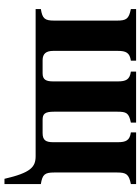

<svg xmlns="http://www.w3.org/2000/svg" viewBox="98 -600 644 881"><g transform="rotate(90 420.5 -159.0)"><path d="M530 -32C502 -32 492 -42 492 -85V-374C492 -416 497 -428 542 -437V-461H308V-437C345 -432 353 -414 353 -377V-81C353 -49 346 -32 316 -32H256C225 -32 213 -49 213 -81V-377C213 -414 221 -432 258 -437V-461H21V-437C66 -428 74 -416 74 -374V-85C74 -42 65 -31 21 -24V0H696C746 0 772 22 800 143H824V-24C780 -31 771 -42 771 -85V-374C771 -416 779 -428 824 -437V-461H587V-437C624 -432 632 -414 632 -377V-81C632 -48 624 -32 590 -32Z"/></g></svg>

Font: XITS Math
Style: Bold
Weight: 700
Designer: MicroPress Inc., with final additions and corrections provided by Coen Hoffman, Elsevier (retired)
Version: Version 1.302